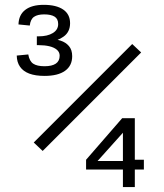

<svg xmlns="http://www.w3.org/2000/svg" viewBox="-20 -754 660 774"><path d="M262.5 -660.5Q262.5 -625.5 236.8 -606.8Q211 -588 175.5 -585V-598.5Q203 -597 224 -590.2Q245 -583.5 258 -568.2Q271 -553 271 -527.5Q271 -489 242.2 -468.5Q213.5 -448 159.5 -448Q123 -448 98.2 -457.2Q73.5 -466.5 60.8 -484.8Q48 -503 47.5 -530L94 -534.5Q98.5 -507.5 114 -497.2Q129.5 -487 159.5 -487Q189.5 -487 205 -497.5Q220.5 -508 220.5 -529.5Q220.5 -544 209.2 -553.5Q198 -563 179 -567.5Q160 -572 136 -572H128.5V-607.5H135.5Q171.5 -607.5 193 -620.8Q214.5 -634 214.5 -657Q214.5 -678 200 -687Q185.5 -696 158 -696Q131.5 -696 117.2 -686.2Q103 -676.5 100 -651L54.5 -655.5Q55.5 -694 81.8 -714.2Q108 -734.5 156.5 -734.5Q207 -734.5 234.8 -715.5Q262.5 -696.5 262.5 -660.5ZM549 -542.5 152 -145.5 116 -179.5 513 -576.5ZM475.5 0V-236.5L489.5 -234.5L367.5 -98.5L356 -105H490.5L501 -110H560V-70.5H327V-110L472.5 -277.5H523.5V0Z"/></svg>

Font: Monaspace Neon Var ExtraLight
Style: Regular
Weight: 200
Designer: Riley Cran and the Lettermatic Team
Version: Version 1.200 (Monaspace Neon Var)